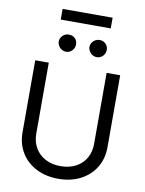

<svg xmlns="http://www.w3.org/2000/svg" viewBox="-111 -1137 929 1226"><g transform="rotate(10 353.5 -524.5)"><path d="M628.9 -707V-239.3Q628.9 -167 594.7 -109.9Q560.5 -52.7 498 -20Q435.5 12.7 353.5 12.7Q271.5 12.7 209 -20Q146.5 -52.7 112.3 -109.9Q78.1 -167 78.1 -239.3V-707H166V-246.1Q166 -195.3 189 -155.3Q211.9 -115.2 254.4 -92.3Q296.9 -69.3 353.5 -69.3Q411.1 -69.3 453.6 -92.3Q496.1 -115.2 518.6 -155.3Q541 -195.3 541 -246.1V-707ZM205.1 -850.6Q205.1 -866.2 212.9 -878.9Q220.7 -891.6 233.4 -898.9Q246.1 -906.2 260.7 -906.2Q277.3 -906.2 290 -899.4Q302.7 -892.6 310.1 -879.9Q317.4 -867.2 317.4 -850.6Q317.4 -835.9 310.1 -823.2Q302.7 -810.5 290 -802.7Q277.3 -794.9 260.7 -794.9Q247.1 -794.9 233.9 -802.7Q220.7 -810.5 212.9 -823.7Q205.1 -836.9 205.1 -850.6ZM404.3 -850.6Q404.3 -866.2 412.1 -878.9Q419.9 -891.6 433.1 -898.9Q446.3 -906.2 460.9 -906.2Q476.6 -906.2 489.3 -898.9Q502 -891.6 509.3 -878.9Q516.6 -866.2 516.6 -850.6Q516.6 -835.9 509.3 -823.2Q502 -810.5 489.3 -802.7Q476.6 -794.9 460.9 -794.9Q446.3 -794.9 433.1 -802.7Q419.9 -810.5 412.1 -823.7Q404.3 -836.9 404.3 -850.6ZM517.6 -991.2H193.4V-1060.5H517.6Z"/></g></svg>

Font: Pretendard Std Variable
Style: Regular
Weight: 400
Designer: Base glyphs from Inter by Rasmus Andersson; Hangeul glyphs from Noto Sans CJK(Source Han Sans) by Jang Soo-young and Kan
Foundry: Kil Hyung-jin
Version: Version 1.309;Glyphs 3.2 (3225)